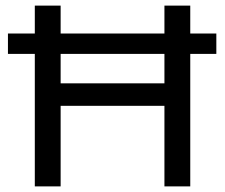

<svg xmlns="http://www.w3.org/2000/svg" viewBox="-20 -664 801 684"><path d="M657.8 -644H565.8V-367.1H196V-644H104V0H196V-287H565.8V0H657.8ZM8.3 -544.6V-472H750.7V-544.6Z"/></svg>

Font: Montserrat Ace
Style: Regular
Weight: 500
Designer: Julieta Ulanovsky
Foundry: Julieta Ulanovsky
Version: Version 1